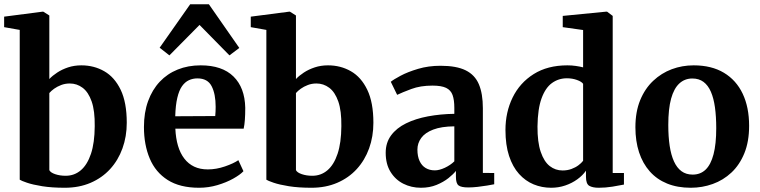

<svg xmlns="http://www.w3.org/2000/svg" viewBox="-20 -874 3580 905"><path d="M-0.5 -746V-795.5L180.5 -819H184L212.5 -801V-501.5Q227.5 -517.5 250 -532.2Q272.5 -547 301.2 -556.5Q330 -566 363.5 -566Q423 -566 471.5 -538.2Q520 -510.5 548.8 -450.8Q577.5 -391 577.5 -295.5Q577.5 -230.5 557.2 -174.5Q537 -118.5 499 -77Q461 -35.5 406.8 -12.2Q352.5 11 285.5 11Q224.5 11 179.2 3.8Q134 -3.5 107 -12.8Q80 -22 73 -27V-733ZM309 -480.5Q287 -480.5 268.2 -473.2Q249.5 -466 235.2 -455.8Q221 -445.5 212.5 -435.5V-72Q218 -60.5 240.2 -53Q262.5 -45.5 289.5 -45.5Q330.5 -45.5 361 -71.5Q391.5 -97.5 408.8 -149.2Q426 -201 426.5 -279Q427.5 -351.5 412 -395.8Q396.5 -440 369.5 -460.2Q342.5 -480.5 309 -480.5Z M918.5 11Q828 11 770.5 -25.5Q713 -62 685.8 -126.8Q658.5 -191.5 658.5 -275.5Q658.5 -343.5 678 -397.2Q697.5 -451 733 -488.8Q768.5 -526.5 817.5 -546.2Q866.5 -566 926 -566Q1027 -566 1080.5 -513.5Q1134 -461 1136 -366Q1136 -333 1134.2 -309.2Q1132.5 -285.5 1128.5 -267.5H806.5Q808.5 -222.5 819 -187Q829.5 -151.5 848.8 -126.5Q868 -101.5 895.5 -88.5Q923 -75.5 959.5 -75.5Q999.5 -75.5 1040.2 -89.5Q1081 -103.5 1103.5 -119L1127.5 -67Q1111.5 -50 1079.2 -32Q1047 -14 1005 -1.5Q963 11 918.5 11ZM806 -326 994.5 -327Q995.5 -337 996 -348.5Q996.5 -360 996.5 -370.5Q996.5 -431 977.5 -467.8Q958.5 -504.5 910.5 -504.5Q889 -504.5 870.5 -496Q852 -487.5 838 -467.8Q824 -448 815.8 -413.2Q807.5 -378.5 806 -326ZM778.5 -613 732.5 -649 876.5 -854H964.5L1108 -648L1061.5 -613L920.5 -756.5Z M1162 -746V-795.5L1343 -819H1346.5L1375 -801V-501.5Q1390 -517.5 1412.5 -532.2Q1435 -547 1463.8 -556.5Q1492.5 -566 1526 -566Q1585.5 -566 1634 -538.2Q1682.5 -510.5 1711.2 -450.8Q1740 -391 1740 -295.5Q1740 -230.5 1719.8 -174.5Q1699.5 -118.5 1661.5 -77Q1623.5 -35.5 1569.2 -12.2Q1515 11 1448 11Q1387 11 1341.8 3.8Q1296.5 -3.5 1269.5 -12.8Q1242.5 -22 1235.5 -27V-733ZM1471.5 -480.5Q1449.5 -480.5 1430.8 -473.2Q1412 -466 1397.8 -455.8Q1383.5 -445.5 1375 -435.5V-72Q1380.5 -60.5 1402.8 -53Q1425 -45.5 1452 -45.5Q1493 -45.5 1523.5 -71.5Q1554 -97.5 1571.2 -149.2Q1588.5 -201 1589 -279Q1590 -351.5 1574.5 -395.8Q1559 -440 1532 -460.2Q1505 -480.5 1471.5 -480.5Z M1964 11Q1919 11 1881.2 -8Q1843.5 -27 1820.8 -63.8Q1798 -100.5 1798 -154Q1798 -201.5 1823.5 -236Q1849 -270.5 1893.8 -292.5Q1938.5 -314.5 1997 -325.5Q2055.5 -336.5 2121.5 -337.5V-365.5Q2121.5 -403 2113.2 -426Q2105 -449 2082.8 -459.8Q2060.5 -470.5 2018.5 -470.5Q1961.5 -470.5 1918.8 -454.5Q1876 -438.5 1852 -427L1822 -488.5Q1834.5 -499 1868.2 -517Q1902 -535 1950.8 -549.5Q1999.5 -564 2056.5 -564Q2131.5 -564 2175 -542.5Q2218.5 -521 2237.2 -476.8Q2256 -432.5 2256 -364V-59L2309.5 -58.5V-5.5Q2298 -3 2276.8 0.5Q2255.5 4 2231.5 6.8Q2207.5 9.5 2187.5 9.5Q2153.5 9.5 2141.2 -0.2Q2129 -10 2129 -40.5V-68.5Q2117 -53 2093.8 -34.5Q2070.5 -16 2037.8 -2.5Q2005 11 1964 11ZM2029.5 -71Q2050.5 -71 2076.8 -83.2Q2103 -95.5 2121.5 -113.5V-278.5Q2060.5 -278 2022 -263.2Q1983.5 -248.5 1965.5 -223.8Q1947.5 -199 1947.5 -169Q1947.5 -137 1957.8 -115Q1968 -93 1986.5 -82Q2005 -71 2029.5 -71Z M2578 11Q2534 11 2495.2 -5Q2456.5 -21 2426.5 -54.2Q2396.5 -87.5 2379.5 -139Q2362.5 -190.5 2362.5 -261.5Q2362.5 -345 2396.2 -414.2Q2430 -483.5 2495.5 -524.8Q2561 -566 2654.5 -566Q2675 -566 2694 -563.2Q2713 -560.5 2728.5 -556.5V-732.5L2632.5 -746V-799L2836.5 -819H2841.5L2868 -799V-58.5H2921V-4Q2900 0.5 2866.8 5.8Q2833.5 11 2802.5 11Q2773 11 2757.5 1.8Q2742 -7.5 2742 -40.5V-69.5Q2726.5 -47 2701.2 -28.8Q2676 -10.5 2644.5 0.2Q2613 11 2578 11ZM2631.5 -70.5Q2654.5 -70.5 2673.5 -77.5Q2692.5 -84.5 2706.5 -95Q2720.5 -105.5 2728.5 -116V-479Q2721 -489.5 2699.2 -497.2Q2677.5 -505 2652 -505Q2613 -505 2582 -482.8Q2551 -460.5 2532.8 -410.8Q2514.5 -361 2513.5 -278Q2513 -204 2528.8 -158Q2544.5 -112 2571.2 -91.2Q2598 -70.5 2631.5 -70.5Z M2975 -274Q2975 -347 2997.5 -401.8Q3020 -456.5 3058.8 -493Q3097.5 -529.5 3146.5 -547.8Q3195.5 -566 3249.5 -566Q3334 -566 3392.2 -531Q3450.5 -496 3480.8 -432Q3511 -368 3511 -281Q3511 -206.5 3488.5 -151.5Q3466 -96.5 3427.5 -60.5Q3389 -24.5 3339.5 -6.8Q3290 11 3236 11Q3173 11 3124.5 -8.8Q3076 -28.5 3042.8 -66Q3009.5 -103.5 2992.2 -156.2Q2975 -209 2975 -274ZM3245 -51Q3281.5 -51 3306 -74.5Q3330.5 -98 3343.2 -146.5Q3356 -195 3356 -270Q3356 -324.5 3350 -367.8Q3344 -411 3330.8 -441.5Q3317.5 -472 3296 -488Q3274.5 -504 3243.5 -504Q3207.5 -504 3182 -480.5Q3156.5 -457 3143.2 -408.8Q3130 -360.5 3130 -285Q3130 -230 3136.5 -186.8Q3143 -143.5 3156.8 -113.2Q3170.5 -83 3192.2 -67Q3214 -51 3245 -51Z"/></svg>

Font: Merriweather 28pt
Style: Bold
Weight: 700
Version: Version 2.100